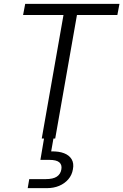

<svg xmlns="http://www.w3.org/2000/svg" viewBox="-20 -720 641 998"><path d="M197 0 310 -642H100L111 -700H601L590 -642H380L267 0ZM124 258 132 211H218Q256 211 275.5 198Q295 185 299 160Q303 137 288.5 124Q274 111 236 111H190L210 -7H259L246 67Q286 66 313 76.5Q340 87 352.5 108Q365 129 359 160Q354 190 335 212Q316 234 287.5 246Q259 258 223 258Z"/></svg>

Font: DM Sans 9pt Light
Style: Italic
Weight: 300
Italic angle: -10°
Version: Version 4.004;gftools[0.9.30]